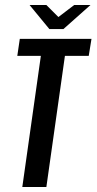

<svg xmlns="http://www.w3.org/2000/svg" viewBox="-20 -746 385 766"><path d="M69 0 143 -523H49L59 -591H345L334 -523H239L165 0ZM177 -630 98 -726H165L213 -678L276 -726H341L233 -630Z"/></svg>

Font: Alumni Sans SemiBold
Style: Italic
Weight: 600
Italic angle: -8°
Version: Version 1.016